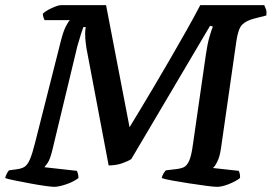

<svg xmlns="http://www.w3.org/2000/svg" viewBox="-24 -724 1053 744"><path d="M186 0Q177 0 151.5 -3.5Q126 -7 94 -13Q62 -19 34.5 -24.5Q7 -30 -4 -34Q1 -53 11 -64L40 -68Q58 -70 70 -77Q82 -84 91.5 -105.5Q101 -127 112 -171L211 -562Q221 -602 231 -621.5Q241 -641 247 -646H149Q147 -649 144.5 -656.5Q142 -664 142 -671Q150 -679 164 -686.5Q178 -694 191.5 -699Q205 -704 211 -704H387L478 -231Q492 -254 516.5 -294.5Q541 -335 571.5 -386.5Q602 -438 634.5 -494Q667 -550 697.5 -604Q728 -658 752 -704H1000Q1002 -699 1006 -689.5Q1010 -680 1008 -664L961 -652Q930 -644 914.5 -628.5Q899 -613 892 -565L832 -147Q827 -115 817.5 -96.5Q808 -78 801 -73L901 -62Q903 -59 905 -51Q907 -43 906 -34Q889 -21 862.5 -10.5Q836 0 817 0Q805 0 775 -4Q745 -8 709 -13.5Q673 -19 643 -24.5Q613 -30 603 -34Q604 -43 610 -52.5Q616 -62 619 -64L653 -68Q674 -70 687 -75.5Q700 -81 709 -101Q718 -121 724 -167L774 -514Q780 -555 788 -582.5Q796 -610 801 -621L790 -624L485 -108Q474 -100 450 -91.5Q426 -83 397 -83L315 -516Q306 -560 306 -593Q306 -603 307 -609.5Q308 -616 308 -619H299Q296 -611 289.5 -591Q283 -571 276 -546L179 -143Q170 -106 160.5 -92.5Q151 -79 148 -76L274 -62Q276 -58 278 -51Q280 -44 280 -34Q260 -19 231.5 -9.5Q203 0 186 0Z"/></svg>

Font: Texturina SemiBold
Style: Italic
Weight: 600
Italic angle: -11°
Designer: Guillermo Torres Carreño
Foundry: Omnibus-Type
Version: Version 1.002; ttfautohint (v1.8.3)